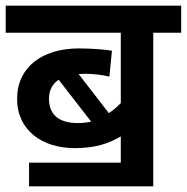

<svg xmlns="http://www.w3.org/2000/svg" viewBox="-20 -642 656 674"><path d="M82 -71V12H518V-527H616V-622H0V-527H404V-280C391 -267 378 -255 362 -245L256 -382C263 -382 270 -383 277 -383C308 -383 340 -379 364 -373L373 -464C351 -468 301 -472 257 -472C128 -472 40 -406 40 -295C40 -184 129 -122 242 -122C315 -122 361 -138 404 -163V-71ZM152 -295C152 -324 163 -347 186 -362L300 -215C285 -212 269 -210 253 -210C195 -210 152 -233 152 -295Z"/></svg>

Font: Noto Sans SemiBold
Style: Italic
Weight: 600
Italic angle: -12°
Designer: Monotype Design Team
Foundry: Monotype Imaging Inc.
Version: Version 2.013